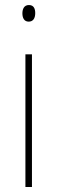

<svg xmlns="http://www.w3.org/2000/svg" viewBox="-20 -743 226 763"><path d="M95 -723C75 -723 69 -706 69 -690C69 -672 76 -657 94 -657C112 -657 120 -671 120 -691C120 -707 115 -723 95 -723ZM107 -527H81V0H107Z"/></svg>

Font: Noto Sans Condensed Thin
Style: Regular
Weight: 100
Width: 3
Designer: Monotype Design Team
Foundry: Monotype Imaging Inc.
Version: Version 2.013